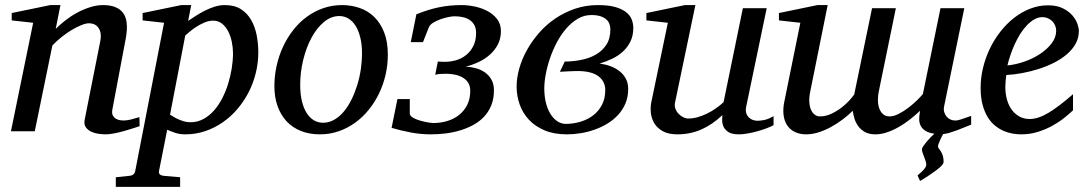

<svg xmlns="http://www.w3.org/2000/svg" viewBox="-20 -514 4263 752"><path d="M526.9 -20Q520.5 -17.6 504.6 -12.5Q488.8 -7.3 469.2 -1.7Q449.7 3.9 429.2 8.1Q408.7 12.2 393.1 12.2Q384.3 12.2 368.9 10.5Q353.5 8.8 339.4 2.7Q325.2 -3.4 316.4 -15.1Q307.6 -26.9 312 -46.9L373 -354Q376.5 -374 373.3 -387.2Q370.1 -400.4 363 -408.4Q356 -416.5 346.7 -419.7Q337.4 -422.9 329.1 -422.9Q316.9 -422.9 299.1 -415.8Q281.2 -408.7 261.5 -397Q241.7 -385.3 221.7 -369.4Q201.7 -353.5 185.1 -335.9L116.2 0H22.9L109.9 -424.8L25.9 -434.1V-462.9L176.8 -494.1H216.8L198.2 -400.9Q214.8 -417.5 236.3 -434.3Q257.8 -451.2 282.2 -464.4Q306.6 -477.5 332.8 -485.8Q358.9 -494.1 383.8 -494.1Q438.5 -494.1 461.7 -463.9Q484.9 -433.6 473.1 -366.2L419.9 -84Q417.5 -69.8 422.1 -61.5Q426.8 -53.2 434.3 -48.8Q441.9 -44.4 450.2 -43.2Q458.5 -42 462.9 -42Q476.6 -42 492.7 -45.9Q508.8 -49.8 525.9 -55.2Z M892.6 -305.2Q892.6 -327.1 887.9 -349.9Q883.3 -372.6 873.8 -391.1Q864.3 -409.7 849.6 -421.4Q835 -433.1 814.9 -433.1Q796.9 -433.1 778.8 -425Q760.7 -417 745.8 -407Q731 -397 720.2 -387.5Q709.5 -377.9 705.6 -375L646 -64.9Q650.4 -62.5 658.4 -57.4Q666.5 -52.2 677.2 -47.4Q688 -42.5 700.2 -38.8Q712.4 -35.2 725.6 -35.2Q752.9 -35.2 775.9 -47.4Q798.8 -59.6 817.4 -80.3Q835.9 -101.1 850.1 -128.4Q864.3 -155.8 873.5 -185.8Q882.8 -215.8 887.7 -246.6Q892.6 -277.3 892.6 -305.2ZM991.7 -309.1Q991.7 -268.1 981.9 -228.3Q972.2 -188.5 953.9 -152.8Q935.5 -117.2 909.7 -86.9Q883.8 -56.6 852.1 -34.7Q820.3 -12.7 783.2 -0.2Q746.1 12.2 705.6 12.2Q683.1 12.2 665 5.9Q647 -0.5 634.8 -5.9L603 154.8Q601.1 163.1 605.2 168.2Q609.4 173.3 622.6 174.8L685.5 180.2V217.8H433.6V180.2L485.8 174.8Q506.8 173.3 509.8 154.8L622.6 -424.8L538.6 -434.1V-462.9L689.9 -494.1H729L716.8 -432.1Q729.5 -440.4 745.8 -451.2Q762.2 -461.9 780.8 -471.4Q799.3 -481 819.6 -487.5Q839.8 -494.1 860.8 -494.1Q898.9 -494.1 924.1 -477.8Q949.2 -461.4 964.1 -435.1Q979 -408.7 985.4 -375.5Q991.7 -342.3 991.7 -309.1Z M1397.9 -304.2Q1397.9 -339.8 1391.1 -367.2Q1384.3 -394.5 1372.6 -413.1Q1360.8 -431.6 1344.5 -441.4Q1328.1 -451.2 1309.1 -451.2Q1276.4 -451.2 1248.3 -427.5Q1220.2 -403.8 1199.7 -365.5Q1179.2 -327.1 1167.5 -279.1Q1155.8 -231 1155.8 -182.1Q1155.8 -145 1162.6 -117.2Q1169.4 -89.4 1181.6 -70.6Q1193.8 -51.8 1210 -42.5Q1226.1 -33.2 1245.1 -33.2Q1268.6 -33.2 1289.3 -45.2Q1310.1 -57.1 1326.9 -77.4Q1343.8 -97.7 1356.9 -124.5Q1370.1 -151.4 1379.4 -181.4Q1388.7 -211.4 1393.3 -243.2Q1397.9 -274.9 1397.9 -304.2ZM1499 -299.8Q1499 -259.3 1490 -220.5Q1481 -181.6 1464.1 -147Q1447.3 -112.3 1423.6 -83.3Q1399.9 -54.2 1370.4 -33Q1340.8 -11.7 1306.2 0.2Q1271.5 12.2 1232.9 12.2Q1191.9 12.2 1158.7 -1Q1125.5 -14.2 1102.5 -38.8Q1079.6 -63.5 1067.1 -98.4Q1054.7 -133.3 1054.7 -176.8Q1054.7 -217.3 1063.5 -256.6Q1072.3 -295.9 1088.6 -331.1Q1105 -366.2 1128.4 -396.2Q1151.9 -426.3 1181.4 -448Q1210.9 -469.7 1245.8 -481.9Q1280.8 -494.1 1319.8 -494.1Q1356 -494.1 1388.4 -482.9Q1420.9 -471.7 1445.6 -447.8Q1470.2 -423.8 1484.6 -387.2Q1499 -350.6 1499 -299.8Z M1941.9 -392.1Q1941.9 -362.8 1929.9 -339.8Q1918 -316.9 1898.4 -299.6Q1878.9 -282.2 1854 -270.8Q1829.1 -259.3 1803.7 -252.9Q1825.2 -252 1845.2 -246.3Q1865.2 -240.7 1880.6 -229.5Q1896 -218.3 1905.3 -201.2Q1914.6 -184.1 1914.6 -160.2Q1914.6 -126.5 1903.8 -100.6Q1893.1 -74.7 1874.8 -55.7Q1856.4 -36.6 1832 -23.7Q1807.6 -10.7 1780.3 -2.7Q1752.9 5.4 1724.1 8.8Q1695.3 12.2 1668 12.2Q1627.9 12.2 1590.1 5.1Q1552.2 -2 1513.7 -13.2L1536.6 -126H1585V-69.8Q1585 -63.5 1590.6 -58.3Q1596.2 -53.2 1605.2 -49.1Q1614.3 -44.9 1625 -41.7Q1635.7 -38.6 1646 -36.4Q1656.2 -34.2 1664.8 -33.2Q1673.3 -32.2 1677.7 -32.2Q1706.5 -32.2 1732.7 -40.3Q1758.8 -48.3 1778.6 -64.2Q1798.3 -80.1 1810.1 -103.5Q1821.8 -127 1821.8 -158.2Q1821.8 -177.2 1813.5 -190.2Q1805.2 -203.1 1791.7 -210.7Q1778.3 -218.3 1761.5 -221.7Q1744.6 -225.1 1728 -225.1Q1715.8 -225.1 1704.8 -224.4Q1693.8 -223.6 1684.6 -221.2L1694.8 -272.9L1714.8 -272Q1741.2 -271 1764.6 -277.6Q1788.1 -284.2 1805.9 -298.6Q1823.7 -313 1834.2 -334.5Q1844.7 -356 1844.7 -384.8Q1844.7 -403.8 1837.6 -416.3Q1830.6 -428.7 1818.8 -436.3Q1807.1 -443.8 1792 -447Q1776.9 -450.2 1760.7 -450.2Q1752 -450.2 1736.6 -447.3Q1721.2 -444.3 1705.6 -438.7Q1689.9 -433.1 1677 -425.3Q1664.1 -417.5 1659.7 -407.2L1636.7 -349.1H1588.9L1610.8 -458Q1655.3 -476.1 1697.5 -485.1Q1739.7 -494.1 1787.6 -494.1Q1811 -494.1 1837.9 -488.8Q1864.7 -483.4 1887.9 -471.4Q1911.1 -459.5 1926.5 -439.9Q1941.9 -420.4 1941.9 -392.1Z M2370.6 -398.9Q2370.6 -409.2 2367.2 -419.4Q2363.8 -429.7 2355.2 -437.5Q2346.7 -445.3 2332.3 -450.2Q2317.9 -455.1 2295.9 -455.1Q2267.6 -455.1 2243.2 -440.7Q2218.8 -426.3 2198.2 -402.8Q2177.7 -379.4 2161.6 -349.1Q2145.5 -318.8 2134.5 -286.9Q2123.5 -254.9 2117.7 -223.9Q2111.8 -192.9 2111.8 -168Q2111.8 -137.2 2118.2 -111.6Q2124.5 -85.9 2136 -67.6Q2147.5 -49.3 2162.8 -39.1Q2178.2 -28.8 2195.8 -28.8Q2226.1 -28.8 2254.2 -37.4Q2282.2 -45.9 2303.7 -62.5Q2325.2 -79.1 2337.9 -103.8Q2350.6 -128.4 2350.6 -161.1Q2350.6 -195.8 2323.2 -215.8Q2295.9 -235.8 2241.7 -235.8Q2236.3 -235.8 2225.1 -235.4Q2213.9 -234.9 2202.1 -234.4Q2188.5 -233.4 2172.9 -232.9L2191.9 -272.9Q2223.1 -272.9 2255.1 -279.1Q2287.1 -285.2 2312.7 -299.6Q2338.4 -314 2354.5 -338.1Q2370.6 -362.3 2370.6 -398.9ZM2460.4 -404.8Q2460.4 -374.5 2449.2 -351.6Q2438 -328.6 2419.4 -311.8Q2400.9 -294.9 2377.2 -283.7Q2353.5 -272.5 2328.6 -265.1Q2350.6 -262.2 2370.6 -254.9Q2390.6 -247.6 2406.2 -235.4Q2421.9 -223.1 2431.2 -205.8Q2440.4 -188.5 2440.4 -166Q2440.4 -134.3 2429.7 -108.9Q2418.9 -83.5 2400.6 -63.7Q2382.3 -43.9 2358.4 -29.5Q2334.5 -15.1 2307.9 -5.9Q2281.2 3.4 2253.7 7.8Q2226.1 12.2 2200.7 12.2Q2149.4 12.2 2112.3 -3.7Q2075.2 -19.5 2051 -45.7Q2026.9 -71.8 2015.1 -105.5Q2003.4 -139.2 2003.4 -174.8Q2003.4 -209 2013.9 -246.1Q2024.4 -283.2 2044.2 -318.6Q2064 -354 2092 -386Q2120.1 -418 2155.5 -441.9Q2190.9 -465.8 2232.9 -480Q2274.9 -494.1 2321.8 -494.1Q2362.8 -494.1 2389.4 -486.6Q2416 -479 2431.9 -466.6Q2447.8 -454.1 2454.1 -438Q2460.4 -421.9 2460.4 -404.8Z M3009.8 -23.9Q3000.5 -18.6 2984.1 -12.2Q2967.8 -5.9 2948.7 -0.5Q2929.7 4.9 2909.9 8.5Q2890.1 12.2 2874 12.2Q2845.7 12.2 2832 2.7Q2818.4 -6.8 2813.2 -19.3Q2808.1 -31.7 2808.6 -44.4Q2809.1 -57.1 2809.1 -63Q2769.5 -25.4 2726.3 -6.6Q2683.1 12.2 2632.8 12.2Q2598.1 12.2 2576.2 0Q2554.2 -12.2 2543 -30.8Q2531.7 -49.3 2529.3 -71.3Q2526.9 -93.3 2530.8 -112.8L2595.7 -424.8L2511.7 -434.1V-462.9L2662.6 -494.1H2703.6L2624 -112.8Q2621.1 -100.1 2625.2 -88.6Q2629.4 -77.1 2637.5 -68.6Q2645.5 -60.1 2655.8 -54.9Q2666 -49.8 2675.8 -49.8Q2693.8 -49.8 2712.2 -54.9Q2730.5 -60.1 2748.5 -68.8Q2766.6 -77.6 2783.2 -89.1Q2799.8 -100.6 2814 -113.8L2889.6 -481.9H2982.9L2902.8 -97.2Q2899.4 -81.5 2902.8 -71Q2906.2 -60.5 2913.3 -53.7Q2920.4 -46.9 2929.4 -43.9Q2938.5 -41 2946.8 -41Q2956.5 -41 2972.7 -43.9Q2988.8 -46.9 3009.8 -59.1Z M3783.7 -25.9Q3771.5 -21 3757.8 -15.4Q3744.1 -9.8 3730 -4.4Q3715.8 1 3701.4 5.4Q3687 9.8 3673.8 11.2Q3671.9 14.6 3668.5 21.2Q3665 27.8 3661.9 35.2Q3658.7 42.5 3656.2 49.1Q3653.8 55.7 3653.8 59.1Q3653.8 63.5 3657.2 67.9Q3660.6 72.3 3664.8 78.6Q3668.9 85 3672.4 95Q3675.8 105 3675.8 120.1Q3675.8 124.5 3671.9 129.9Q3668 135.3 3661.4 141.1Q3654.8 147 3646.5 153.3Q3638.2 159.7 3629.4 165.5Q3609.4 179.7 3583.5 194.8L3573.7 172.9Q3583 165.5 3590.8 158.2Q3597.2 151.9 3602.5 144.8Q3607.9 137.7 3607.9 130.9Q3607.9 124.5 3605.2 116.5Q3602.5 108.4 3599.4 100.1Q3596.2 91.8 3593.5 84.2Q3590.8 76.7 3590.8 70.8Q3590.8 66.4 3596.4 58.1Q3602.1 49.8 3609.6 40.8Q3617.2 31.7 3625.5 23.2Q3633.8 14.6 3639.6 9.8Q3608.9 5.9 3593.3 -11Q3577.6 -27.8 3580.6 -58.1L3583.5 -80.1Q3564.9 -62.5 3543.7 -45.9Q3522.5 -29.3 3499.8 -16.4Q3477.1 -3.4 3453.9 4.4Q3430.7 12.2 3408.7 12.2Q3383.8 12.2 3367.4 2.9Q3351.1 -6.3 3341.1 -20.3Q3331.1 -34.2 3326.4 -50.3Q3321.8 -66.4 3319.8 -80.1Q3301.8 -62 3279.5 -45.4Q3257.3 -28.8 3233.4 -15.9Q3209.5 -2.9 3185.1 4.6Q3160.6 12.2 3137.7 12.2Q3112.8 12.2 3093.8 3.2Q3074.7 -5.9 3063.5 -22.5Q3052.2 -39.1 3049.1 -62.7Q3045.9 -86.4 3051.8 -115.2L3114.7 -424.8L3030.8 -434.1V-462.9L3181.6 -494.1H3221.7L3153.8 -157.2Q3148.4 -131.8 3149.9 -113.3Q3151.4 -94.7 3157.2 -82.5Q3163.1 -70.3 3172.1 -64.2Q3181.2 -58.1 3190.9 -58.1Q3214.4 -58.1 3236.1 -68.4Q3257.8 -78.6 3275.9 -92.5Q3293.9 -106.4 3306.9 -120.8Q3319.8 -135.3 3325.7 -144L3395.5 -481.9H3488.8L3421.9 -155.8Q3418.5 -139.6 3418.5 -122.3Q3418.5 -105 3423.3 -90.8Q3428.2 -76.7 3438 -67.4Q3447.8 -58.1 3463.9 -58.1Q3481 -58.1 3500.7 -68.4Q3520.5 -78.6 3538.8 -92.8Q3557.1 -106.9 3572.3 -121.8Q3587.4 -136.7 3594.7 -146L3663.6 -481.9H3756.8L3677.7 -97.2Q3675.3 -85 3678.2 -75Q3681.2 -64.9 3687.3 -57.6Q3693.4 -50.3 3702.1 -46.1Q3710.9 -42 3720.7 -42Q3732.9 -42 3748.5 -47.9Q3764.2 -53.7 3783.7 -60.1Z M4116.7 -394Q4116.7 -403.8 4112.8 -413.3Q4108.9 -422.9 4102.1 -430.2Q4095.2 -437.5 4085 -442.1Q4074.7 -446.8 4062.5 -446.8Q4045.9 -446.8 4030.8 -438Q4015.6 -429.2 4001.7 -414.6Q3987.8 -399.9 3975.8 -380.9Q3963.9 -361.8 3954.3 -340.8Q3944.8 -319.8 3937.5 -298.3Q3930.2 -276.9 3925.8 -257.8Q3957.5 -260.7 3991.5 -272.5Q4025.4 -284.2 4053.2 -302.5Q4081.1 -320.8 4098.9 -344.2Q4116.7 -367.7 4116.7 -394ZM4205.6 -393.1Q4205.6 -365.7 4192.9 -342.8Q4180.2 -319.8 4158.4 -301.3Q4136.7 -282.7 4108.2 -268.3Q4079.6 -253.9 4048.1 -243.9Q4016.6 -233.9 3983.9 -227.8Q3951.2 -221.7 3921.4 -220.2Q3919.9 -210.4 3918.7 -196.8Q3917.5 -183.1 3917.5 -173.8Q3917.5 -146.5 3924.1 -123.5Q3930.7 -100.6 3943.1 -83.7Q3955.6 -66.9 3973.1 -57.4Q3990.7 -47.9 4012.7 -47.9Q4046.4 -47.9 4086.9 -72.3Q4127.4 -96.7 4182.6 -145V-82Q4168.5 -68.4 4147.9 -52Q4127.4 -35.6 4101.3 -21.2Q4075.2 -6.8 4044.4 2.7Q4013.7 12.2 3979.5 12.2Q3964.4 12.2 3946.5 9.3Q3928.7 6.3 3911.1 -1.2Q3893.6 -8.8 3877.2 -22Q3860.8 -35.2 3848.4 -55.4Q3835.9 -75.7 3828.4 -103.8Q3820.8 -131.8 3820.8 -169.9Q3820.8 -209.5 3830.3 -248.8Q3839.8 -288.1 3857.2 -324Q3874.5 -359.9 3898.9 -390.9Q3923.3 -421.9 3952.6 -444.6Q3981.9 -467.3 4015.4 -480.2Q4048.8 -493.2 4084.5 -493.2Q4119.1 -493.2 4142.3 -481.7Q4165.5 -470.2 4179.7 -454.1Q4193.8 -438 4199.7 -420.9Q4205.6 -403.8 4205.6 -393.1Z"/></svg>

Font: Charis SIL
Style: Italic
Weight: 400
Italic angle: -11°
Foundry: SIL International
Version: Version 4.112